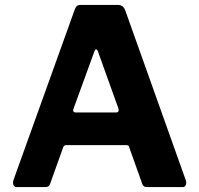

<svg xmlns="http://www.w3.org/2000/svg" viewBox="-20 -762 811 782"><path d="M48 0Q39 0 35 -8Q31 -16 35 -29L284 -722Q288 -733 293 -737.5Q298 -742 310 -742H460Q482 -742 490 -720L737 -27Q740 -19 737 -9.5Q734 0 725 0H578Q563 0 559 -14L507 -160Q506 -165 503.5 -168Q501 -171 494 -171H250Q240 -171 237 -161L184 -13Q182 -7 177.5 -3.5Q173 0 163 0H48ZM453 -304Q467 -304 462 -321L378 -555Q375 -561 371.5 -561Q368 -561 365 -554L280 -321Q273 -304 289 -304Z"/></svg>

Font: Libre Franklin Thin
Style: Bold
Weight: 700
Version: Version 3.000